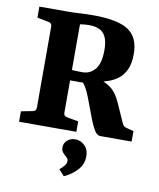

<svg xmlns="http://www.w3.org/2000/svg" viewBox="-88 -646 778 941"><g transform="rotate(10 301.0 -176.0)"><path d="M32 0V-52L89 -63Q106 -66 106 -83V-487Q106 -504 89 -507L32 -518V-573H171Q203 -573 232 -575Q261 -577 300 -577Q422 -577 475 -542Q528 -507 528 -424Q528 -376 513.5 -345.5Q499 -315 476 -298Q453 -281 426.5 -272.5Q400 -264 376 -258L341 -243Q315 -243 285.5 -243Q256 -243 226 -243V-298Q237 -295 251 -294Q265 -293 278.5 -293Q292 -293 299 -293Q335 -294 359 -323.5Q383 -353 383 -418Q383 -458 372.5 -481.5Q362 -505 341 -515.5Q320 -526 288 -526Q276 -526 264.5 -525Q253 -524 243 -522V-81Q243 -65 261 -62L317 -52V0ZM436 0Q420 0 407.5 -20Q395 -40 382 -73L345 -171Q331 -209 316 -231.5Q301 -254 282 -261L361 -280Q411 -268 441 -245.5Q471 -223 492 -175L532 -85Q537 -73 542.5 -68Q548 -63 558 -61L592 -52V0ZM386 113Q385 151 358.5 179.5Q332 208 294 225L267 195Q279 185 289 173Q299 161 299 150Q299 139 293.5 133.5Q288 128 283 124Q276 118 269.5 109.5Q263 101 263 86Q263 66 279 51.5Q295 37 318 37Q347 37 367 58Q387 79 386 113Z"/></g></svg>

Font: Rasa
Style: Bold
Weight: 700
Designer: Anna Giedrys (Yrsa+Rasa design), David Brezina (Yrsa art-direction, Rasa art-direction, design)
Foundry: Rosetta Type Foundry
Version: Version 2.004